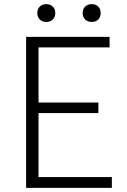

<svg xmlns="http://www.w3.org/2000/svg" viewBox="-20 -907 613 927"><path d="M204 -801C228 -801 247 -817 247 -844C247 -871 228 -887 204 -887C179 -887 160 -871 160 -844C160 -817 179 -801 204 -801ZM423 -801C448 -801 466 -817 466 -844C466 -871 448 -887 423 -887C398 -887 379 -871 379 -844C379 -817 398 -801 423 -801ZM106 0H520V-52H166V-361H455V-412H166V-678H509V-729H106Z"/></svg>

Font: Spoqa Han Sans Neo Light
Style: Regular
Weight: 300
Designer: [Spoqa Han Sans Neo] Dong-huui Kim ___ Younghwa Kang ___ Yujin Lee ___ [Noto Sans] Ryoko NISHIZUKA ____ (kana & ideograp
Foundry: Spoqa (http://www.spoqa-han-sans.com)
Version: Version 1.100;hotconv 1.0.109;makeotfexe 2.5.65596